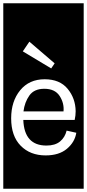

<svg xmlns="http://www.w3.org/2000/svg" viewBox="-32 -937 530 1170"><path d="M-12 213V-917H478V213ZM280 -520 301 -551 147 -683 107 -624ZM433 -128 374 -141Q364 -100 334 -75Q304 -50 251 -50Q116 -50 110 -206H423Q429 -233 429 -259Q428 -338 380 -396Q332 -454 240 -454Q146 -454 91 -387Q36 -320 36 -216Q36 -108 94 -49Q152 10 246 10Q328 10 376 -30.5Q424 -71 433 -128ZM355 -258H111Q118 -314 147 -355Q176 -396 238 -396Q303 -396 331.5 -352Q360 -308 355 -258Z"/></svg>

Font: Zilla Slab Highlight
Style: Regular
Weight: 400
Designer: Typotheque Type Foundry
Foundry: Typotheque type foundry
Version: Version 1.1; 2017; ttfautohint (v1.6)